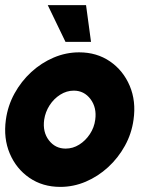

<svg xmlns="http://www.w3.org/2000/svg" viewBox="-28 -719 608 752"><path d="M208 13Q139 13 87.2 -22.5Q35.5 -58 10.2 -117.8Q-15 -177.5 -5 -250Q2.5 -305 28.8 -352.8Q55 -400.5 94.5 -436.8Q134 -473 182.2 -493.5Q230.5 -514 282 -514Q351 -514 402.8 -478.5Q454.5 -443 480 -383Q505.5 -323 495 -250Q487.5 -195.5 461.2 -148Q435 -100.5 395.5 -64.2Q356 -28 308 -7.5Q260 13 208 13ZM229 -137Q257.5 -137 282.2 -152.5Q307 -168 324 -193.8Q341 -219.5 345 -250Q351.5 -297.5 326.5 -330.8Q301.5 -364 261 -364Q233 -364 208 -348.2Q183 -332.5 166.2 -306.5Q149.5 -280.5 145 -250Q138.5 -202 163.5 -169.5Q188.5 -137 229 -137ZM159 -699H309L328.5 -555H228.5Z"/></svg>

Font: Urbanist Black
Style: Italic
Weight: 900
Italic angle: -8°
Designer: Corey Hu
Foundry: Corey Hu
Version: Version 1.330; ttfautohint (v1.8.4.7-5d5b)